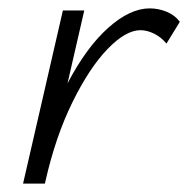

<svg xmlns="http://www.w3.org/2000/svg" viewBox="-20 -438 449 458"><path d="M409 -386 377 -334Q365 -349 348 -357.5Q331 -366 315 -366Q280 -366 236.5 -321Q193 -276 152.5 -193.5Q112 -111 88 -4L87 0H35L130 -413H181L141 -239Q186 -325 238 -371.5Q290 -418 337 -418Q358 -418 377.5 -410Q397 -402 409 -386Z"/></svg>

Font: Ysabeau Semilight
Style: Italic
Weight: 300
Italic angle: -12°
Designer: Christian Thalmann (Catharsis Fonts)
Version: Version 0.003